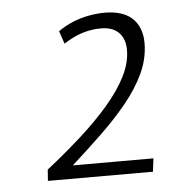

<svg xmlns="http://www.w3.org/2000/svg" viewBox="-39 -808 435 477"><g transform="rotate(-5 179.0 -570.0)"><path d="M62 -368 64 -396Q111 -433 151.5 -469.5Q192 -506 222 -541Q252 -576 269 -609.5Q286 -643 286 -675Q286 -703 270.5 -718.5Q255 -734 226 -734Q203 -734 180 -727Q157 -720 133 -704L122 -736Q139 -748 158 -756Q177 -764 198 -768Q219 -772 239 -772Q260 -772 277 -767Q294 -762 306 -751.5Q318 -741 324.5 -725Q331 -709 331 -689Q331 -650 314 -613.5Q297 -577 268 -541.5Q239 -506 202.5 -471Q166 -436 127 -401H328L324 -368Z"/></g></svg>

Font: Georama Light
Style: Italic
Weight: 300
Italic angle: -9°
Designer: Jean-Baptiste Levee
Foundry: Production Type
Version: Version 1.001